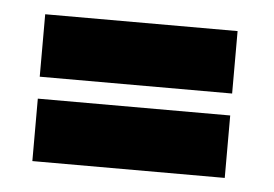

<svg xmlns="http://www.w3.org/2000/svg" viewBox="-32 -392 486 340"><g transform="rotate(5 211.0 -221.5)"><path d="M36 -352H378V-241H36ZM36 -202H378V-91H36Z"/></g></svg>

Font: CAT Rhythmus
Style: Regular
Weight: 400
Designer: Peter Wiegel nach alter Vorlage
Foundry: Peter Wiegel
Version: 1.000